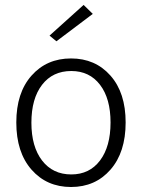

<svg xmlns="http://www.w3.org/2000/svg" viewBox="-20 -746 574 776"><path d="M45.9 -251Q45.9 -371.1 107.4 -440.4Q168.9 -509.8 267.1 -509.8Q365.2 -509.8 426.5 -440.4Q487.8 -371.1 487.8 -251Q487.8 -130.4 426.5 -60.3Q365.2 9.8 267.1 9.8Q168.9 9.8 107.4 -60.3Q45.9 -130.4 45.9 -251ZM106.9 -250Q106.9 -153.3 150.1 -97.2Q193.4 -41 268.1 -41Q341.8 -41 384.3 -97.4Q426.8 -153.8 426.8 -251Q426.8 -347.7 384.3 -403.3Q341.8 -459 268.1 -459Q192.9 -459 149.9 -403.1Q106.9 -347.2 106.9 -250ZM208 -579.1 180.2 -602.1 317.9 -726.1 355 -689.9Z"/></svg>

Font: LT Hoop Light
Style: Regular
Weight: 300
Designer: Daniel Lyons
Foundry: LyonsType
Version: Version 1.000